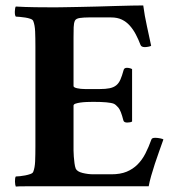

<svg xmlns="http://www.w3.org/2000/svg" viewBox="-20 -684 641 705"><path d="M181 -657Q192 -657 216 -657.5Q240 -658 271 -658.5Q302 -659 337 -660Q372 -661 404.5 -662Q437 -663 464 -663.5Q491 -664 506 -664Q511 -626 519.5 -588Q528 -550 535 -516Q533 -514 525 -512.5Q517 -511 512 -511Q499 -511 496 -519Q488 -540 478.5 -558Q469 -576 456.5 -590Q444 -604 427.5 -612Q411 -620 388 -620H305Q288 -620 273.5 -618Q259 -616 255 -608Q251 -599 250.5 -584Q250 -569 250 -547V-368Q250 -363 263 -360Q276 -357 293 -357H346Q368 -357 382.5 -360Q397 -363 406.5 -370.5Q416 -378 422 -391.5Q428 -405 434 -427Q436 -435 446 -435Q451 -435 457 -433.5Q463 -432 465 -430V-238Q463 -236 457.5 -235Q452 -234 447 -234Q435 -234 433 -242Q424 -278 414.5 -289Q405 -300 398 -303Q381 -310 322 -310Q312 -310 299 -309.5Q286 -309 275.5 -307.5Q265 -306 257.5 -303.5Q250 -301 250 -296V-143Q250 -141 250 -131Q250 -121 251 -109Q252 -97 253.5 -85Q255 -73 258 -65Q263 -54 283 -49Q303 -44 323 -44H389Q422 -44 445 -53.5Q468 -63 485 -80Q502 -97 514 -120.5Q526 -144 536 -172Q538 -178 550 -178Q558 -178 568 -176Q578 -174 580 -172Q573 -152 564.5 -128.5Q556 -105 548.5 -82Q541 -59 535 -38Q529 -17 526 0H170Q114 0 79.5 0Q45 0 38 1Q37 -1 36 -6Q35 -11 35 -17Q35 -23 35.5 -28Q36 -33 38 -36Q43 -36 53 -37Q63 -38 73 -40Q83 -42 91.5 -45Q100 -48 102 -53Q108 -68 109 -91.5Q110 -115 110 -147V-513Q110 -545 109 -568.5Q108 -592 102 -607Q100 -612 91.5 -615Q83 -618 73 -619.5Q63 -621 53 -622Q43 -623 38 -623Q34 -628 34.5 -642Q35 -656 38 -660Q72 -658 110.5 -657.5Q149 -657 181 -657Z"/></svg>

Font: Vermiglione
Style: Bold
Weight: 700
Version: Version 1.000